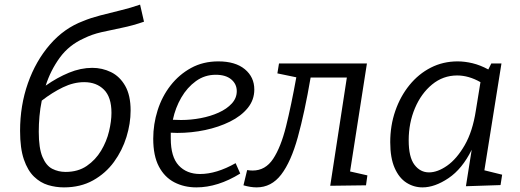

<svg xmlns="http://www.w3.org/2000/svg" viewBox="-20 -803 2254 832"><path d="M257 9Q222 9 188.5 -1Q155 -11 127.5 -37.5Q100 -64 83.5 -112Q67 -160 67 -236Q67 -346 101 -442.5Q135 -539 196.5 -610Q258 -681 341 -712Q372 -725 414 -736Q456 -747 501.5 -758Q547 -769 587 -783L604 -709Q555 -692 508 -682.5Q461 -673 419.5 -663.5Q378 -654 344 -637Q279 -608 239 -553Q199 -498 178 -432Q228 -467 279 -488Q330 -509 380 -509Q423 -509 461 -490.5Q499 -472 522.5 -431Q546 -390 546 -324Q546 -268 528 -209.5Q510 -151 474 -101.5Q438 -52 383.5 -21.5Q329 9 257 9ZM148 -232Q148 -161 164 -123Q180 -85 206.5 -71.5Q233 -58 264 -58Q318 -58 356 -84Q394 -110 418 -150Q442 -190 452.5 -234Q463 -278 463 -314Q463 -382 430.5 -414.5Q398 -447 345 -447Q299 -447 252.5 -424.5Q206 -402 161 -367Q154 -333 151 -299Q148 -265 148 -232Z M831 9Q778 9 735.5 -13Q693 -35 668.5 -81.5Q644 -128 644 -202Q644 -265 663 -325Q682 -385 719 -432.5Q756 -480 808 -508.5Q860 -537 926 -537Q1000 -537 1041 -503Q1082 -469 1082 -415Q1082 -370 1053.5 -335Q1025 -300 976.5 -276Q928 -252 869 -239.5Q810 -227 748 -227Q732 -227 720 -228Q720 -216 720 -203Q720 -123 754.5 -86Q789 -49 847 -49Q918 -49 1001 -96L1021 -51Q924 9 831 9ZM915 -479Q867 -479 829 -451.5Q791 -424 765.5 -380Q740 -336 729 -284Q746 -283 765 -283Q807 -283 849.5 -291Q892 -299 927.5 -315Q963 -331 984.5 -354.5Q1006 -378 1006 -408Q1006 -439 982 -459Q958 -479 915 -479Z M1035 0 1051 -66Q1064 -64 1075 -64Q1130 -64 1163.5 -114.5Q1197 -165 1219.5 -255.5Q1242 -346 1264 -468L1182 -485L1189 -528H1570L1497 -60L1572 -43L1566 0L1411 2L1483 -467H1326Q1300 -315 1270.5 -208.5Q1241 -102 1198.5 -46.5Q1156 9 1092 9Q1066 9 1035 0Z M1811 9Q1773 9 1741 -11.5Q1709 -32 1690 -75.5Q1671 -119 1671 -187Q1671 -259 1693 -322.5Q1715 -386 1754.5 -434.5Q1794 -483 1847 -510Q1900 -537 1963 -537Q1994 -537 2027.5 -529Q2061 -521 2096 -502L2109 -528H2153L2079 -65L2156 -46L2149 -1L1999 4L2024 -154Q1983 -71 1923.5 -31Q1864 9 1811 9ZM1839 -56Q1876 -56 1917.5 -85Q1959 -114 1993.5 -173.5Q2028 -233 2042 -324L2062 -447Q2011 -476 1961 -476Q1900 -476 1852.5 -437Q1805 -398 1778 -334Q1751 -270 1751 -195Q1751 -122 1776 -89Q1801 -56 1839 -56Z"/></svg>

Font: Bitter
Style: Italic
Weight: 400
Italic angle: -9°
Designer: Sol Matas, and Bitter project Authors
Foundry: Sol Matas
Version: Version 2.001